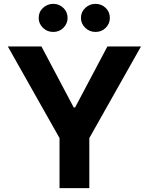

<svg xmlns="http://www.w3.org/2000/svg" viewBox="-20 -966 765 986"><path d="M20.1 -727.5H192.8L358.6 -414.1H365.6L531.6 -727.5H704.1L438.7 -257V0H285.7V-257ZM253.5 -802Q222.6 -801.8 200.5 -823.2Q178.5 -844.6 178.7 -873.8Q178.5 -904.4 200.5 -925.2Q222.6 -946 253.5 -946.3Q284.1 -946 305.6 -925.2Q327.1 -904.4 327.1 -873.8Q327.1 -844.6 305.6 -823.2Q284.1 -801.8 253.5 -802ZM470.5 -802Q439.8 -801.8 417.8 -823.2Q395.7 -844.6 395.7 -873.8Q395.7 -904.4 417.8 -925.2Q439.8 -946 470.5 -946.3Q501.4 -946 522.9 -925.2Q544.3 -904.4 544.1 -873.8Q544.3 -844.6 522.9 -823.2Q501.4 -801.8 470.5 -802Z"/></svg>

Font: Inter
Style: Regular
Weight: 400
Designer: Rasmus Andersson
Foundry: rsms
Version: Version 4.000;git-8c9346024